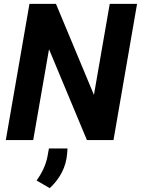

<svg xmlns="http://www.w3.org/2000/svg" viewBox="-20 -731 735 1002"><path d="M695.3 -710.9H552.7L470.2 -235.8L272 -710.9H133.8L10.3 0H153.3L235.8 -474.1L433.6 0H572.3ZM239.7 251C294.4 199.2 324.7 139.6 330.1 72.8L332.5 43.9H235.4L227.1 88.9C218.8 129.4 200.2 170.4 170.9 210.9Z"/></svg>

Font: Roboto
Style: Bold Italic
Weight: 700
Italic angle: -12°
Designer: Google
Version: Version 2.137; 2017